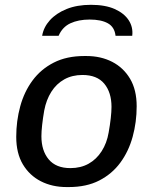

<svg xmlns="http://www.w3.org/2000/svg" viewBox="-20 -748 625 778"><path d="M250 10Q191.5 10 145.5 -13.5Q99.5 -37 72.6 -82.1Q45.8 -127.2 45.8 -193.5Q45.8 -258 62 -317.2Q78.2 -376.5 112 -422.1Q145.8 -467.8 198 -494.4Q250.2 -521 321.5 -521H330Q388.5 -521 434.4 -497.5Q480.2 -474 507 -429Q533.8 -384 533.8 -317.5Q533.8 -253 517.5 -193.8Q501.2 -134.5 467.6 -88.9Q434 -43.2 382.2 -16.6Q330.5 10 258.5 10ZM265.2 -66.8Q307 -66.8 339 -84.6Q371 -102.5 392 -135.4Q413 -168.2 420.2 -210.8Q425.8 -242 428.8 -269Q431.8 -296 431.8 -315Q431.8 -373.5 402.5 -408.9Q373.2 -444.2 314.2 -444.2Q272.5 -444.2 240.5 -426.4Q208.5 -408.5 188 -376.1Q167.5 -343.8 159.2 -300.2Q153.8 -269 150.8 -242Q147.8 -215 147.8 -196Q147.8 -137.5 177.4 -102.1Q207 -66.8 265.2 -66.8ZM150.8 -603Q156.5 -637.5 182 -665.9Q207.5 -694.2 249.8 -711.4Q292 -728.5 348.5 -728.5Q406.5 -728.5 444.9 -711.4Q483.2 -694.2 501.6 -665.9Q520 -637.5 515.8 -603H448.2Q444.2 -638.5 417.1 -653.6Q390 -668.8 343.5 -668.8Q297.8 -668.8 265.2 -653.6Q232.8 -638.5 217.5 -603Z"/></svg>

Font: Chivo Medium
Style: Italic
Weight: 500
Italic angle: -8.05°
Designer: Hector Gatti
Foundry: Omnibus-Type
Version: Version 2.002